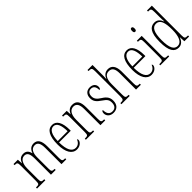

<svg xmlns="http://www.w3.org/2000/svg" viewBox="202 -1889 3028 3028"><g transform="rotate(-45 1716.0 -375.0)"><path d="M26 0H211V-24H209C150 -24 141 -31 141 -100V-330C141 -425 172 -510 251 -510C311 -510 336 -464 336 -360V0H442V-24H439C386 -24 376 -31 376 -100V-345C376 -434 402 -510 484 -510C547 -510 571 -456 571 -360V0H678V-24H676C623 -24 612 -30 612 -96V-361C612 -484 570 -543 492 -543C436 -543 392 -514 370 -446H368C353 -512 317 -543 260 -543C202 -543 165 -515 142 -452H139L134 -536H37V-512H39C93 -512 100 -503 100 -431V-101C100 -31 92 -24 36 -24H26Z M910 10C990 10 1032 -47 1032 -80C1032 -94 1027 -101 1021 -104C1004 -62 971 -21 913 -21C834 -21 787 -101 786 -269H1047V-294C1047 -449 996 -543 902 -543C802 -543 746 -450 746 -262C746 -88 808 10 910 10ZM1007 -299H787C790 -431 828 -513 902 -513C977 -513 1005 -426 1007 -299Z M1115 0H1300V-24H1294C1240 -24 1230 -31 1230 -99V-330C1230 -454 1278 -510 1346 -510C1415 -510 1440 -452 1440 -360V0H1547V-24H1543C1490 -24 1481 -31 1481 -100V-360C1481 -486 1441 -543 1351 -543C1289 -543 1256 -511 1231 -458H1228L1224 -536H1119V-512H1124C1179 -512 1189 -506 1189 -438V-100C1189 -31 1179 -24 1123 -24H1115Z M1727 10C1809 10 1858 -43 1858 -130C1858 -194 1834 -241 1756 -289C1690 -330 1661 -366 1661 -421C1661 -472 1684 -513 1739 -513C1794 -513 1821 -475 1821 -403C1840 -403 1849 -420 1849 -450C1849 -504 1807 -542 1740 -542C1669 -542 1624 -493 1624 -418C1624 -348 1653 -310 1736 -254C1805 -210 1821 -174 1821 -128C1821 -55 1788 -19 1728 -19C1665 -19 1636 -66 1636 -143C1620 -143 1607 -128 1607 -93C1607 -44 1644 10 1727 10Z M1908 0H2093V-24H2089C2034 -24 2023 -31 2023 -99V-330C2023 -451 2061 -510 2135 -510C2208 -510 2234 -456 2234 -360V0H2342V-24H2335C2284 -24 2275 -33 2275 -98V-361C2275 -483 2227 -543 2147 -543C2079 -543 2041 -499 2023 -452H2020C2022 -468 2023 -486 2023 -503V-760H1911V-736H1925C1971 -736 1983 -727 1983 -661V-100C1983 -31 1972 -24 1917 -24H1908Z M2575 10C2655 10 2697 -47 2697 -80C2697 -94 2692 -101 2686 -104C2669 -62 2636 -21 2578 -21C2499 -21 2452 -101 2451 -269H2712V-294C2712 -449 2661 -543 2567 -543C2467 -543 2411 -450 2411 -262C2411 -88 2473 10 2575 10ZM2672 -299H2452C2455 -431 2493 -513 2567 -513C2642 -513 2670 -426 2672 -299Z M2871 -654C2888 -654 2900 -664 2900 -698C2900 -731 2888 -742 2871 -742C2854 -742 2843 -731 2843 -698C2843 -664 2854 -654 2871 -654ZM2775 0H2974V-24H2961C2906 -24 2896 -32 2896 -100V-536H2788V-512H2795C2848 -512 2856 -503 2856 -434V-99C2856 -31 2846 -24 2790 -24H2775Z M3180 10C3243 10 3281 -31 3305 -94H3307L3312 0H3418V-24H3409C3358 -24 3346 -32 3346 -91V-760H3238V-736H3243C3295 -736 3306 -730 3306 -655V-548C3306 -513 3307 -479 3310 -448H3306C3283 -505 3248 -544 3184 -544C3091 -544 3029 -473 3029 -267C3029 -63 3086 10 3180 10ZM3186 -21C3110 -21 3070 -94 3070 -265C3070 -443 3114 -513 3190 -513C3277 -513 3307 -425 3307 -265C3307 -109 3266 -21 3186 -21Z"/></g></svg>

Font: Noto Serif Georgian ExtraCondensed ExtraLight
Style: Regular
Weight: 200
Width: 2
Designer: Monotype Design Team, Akaki Razmadze
Foundry: Google LLC
Version: Version 2.003